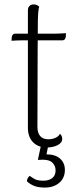

<svg xmlns="http://www.w3.org/2000/svg" viewBox="-20 -654 368 867"><path d="M191 12Q153 12 129.5 -11.5Q106 -35 106 -78V-607Q106 -620 113 -627Q120 -634 132 -634Q142 -634 148 -630.5Q154 -627 157 -624Q152 -608 151 -561.5Q150 -515 150 -428L149 -80Q149 -54 161.5 -39.5Q174 -25 199 -25Q215 -25 230 -31.5Q245 -38 251 -50Q257 -44 259 -38Q261 -32 261 -27Q261 -9 240 1.5Q219 12 191 12ZM32 -470 33 -486Q34 -493 38 -497.5Q42 -502 47 -502H218Q222 -502 230 -502Q238 -502 247.5 -502.5Q257 -503 265.5 -503.5Q274 -504 278 -504L277 -488Q276 -481 272.5 -476.5Q269 -472 263 -472H92Q82 -472 62 -471.5Q42 -471 32 -470ZM199 -2 190 43Q230 43 251.5 62.5Q273 82 273 113Q273 150 247.5 171.5Q222 193 183 193Q151 193 132 184.5Q113 176 102 165Q101 158 105.5 150.5Q110 143 114 140Q122 146 135.5 154Q149 162 176 162Q200 162 215.5 150.5Q231 139 231 115Q231 94 215 79Q199 64 151 68L166 -2Z"/></svg>

Font: Arima ExtraLight
Style: Regular
Weight: 250
Designer: Joana Correia and Natanael Gama
Foundry: NDISCOVER
Version: Version 1.101;gftools[0.9.23]